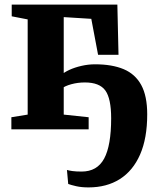

<svg xmlns="http://www.w3.org/2000/svg" viewBox="-20 -563 679 836"><path d="M365.5 253Q335 253 312 247.8Q289 242.5 277 238L271.5 177Q279.5 179.5 295.2 181.8Q311 184 335.5 184Q403 184 433.5 127.5Q464 71 464 -48Q464 -133.5 438.8 -168.8Q413.5 -204 349.5 -204Q318.5 -204 290.2 -196.2Q262 -188.5 247.5 -176.5V-237Q259 -248 282.2 -258.8Q305.5 -269.5 334.8 -276.2Q364 -283 394 -283Q468 -283 518.5 -261.8Q569 -240.5 595 -192.8Q621 -145 621 -65Q621 39 590 109.8Q559 180.5 501.8 216.8Q444.5 253 365.5 253ZM29.5 0V-52.5L100.5 -64V-478.5L31 -492V-543H491L496 -324.5H407L377.5 -481L257.5 -488.5V-64L366 -52.5V0Z"/></svg>

Font: Merriweather 48pt ExtraBold
Style: Regular
Weight: 800
Version: Version 2.100